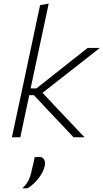

<svg xmlns="http://www.w3.org/2000/svg" viewBox="-20 -760 572 1063"><path d="M46 0Q58 -55.5 69 -108Q80 -160 93 -220L151.5 -494Q165 -557.5 177.5 -617Q190 -676.5 202 -731.5L249.5 -740Q236.5 -678.5 223.8 -618.5Q211 -558.5 197 -494L149.5 -270.5H181.5L281 -349Q327 -385.5 373.2 -422Q419.5 -458.5 465.5 -494.5H532.5Q477.5 -451.5 423 -408.5L313 -322.5L215.5 -246L285.5 -171.5Q326 -128.5 366.8 -85.5Q407.5 -42.5 448 0H387Q353 -36 319.5 -72Q285.5 -107.5 251.5 -143.5L168 -233H141.5L138.5 -216.5Q125.5 -156.5 114.8 -105.8Q104 -55 92.5 0ZM103.5 283Q131 256 141.5 230.8Q152 205.5 160 164Q163.5 151 166.5 137.5Q169 123.5 172 110L199.5 108.5Q216.5 109.5 224.5 124Q229.5 133 229.5 144.5Q229.5 150.5 228 157Q221 191 194.8 225.5Q168.5 260 133 282Z"/></svg>

Font: Heraclito ExtraLight
Style: Italic
Weight: 200
Italic angle: -12°
Designer: Kostas Bartsokas (font) & Cristiano Sobral (main changes)
Foundry: Kostas Bartsokas (font) & Cristiano Sobral (main changes)
Version: Version 1.00;July 8, 2020;FontCreator 13.0.0.2655 64-bit